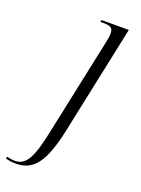

<svg xmlns="http://www.w3.org/2000/svg" viewBox="-280 -602 665 907"><g transform="rotate(20 52.5 -148.0)"><path d="M-82 240C5 240 53 185 90 9L205 -536H68L65 -526H79C116 -526 130 -520 130 -490C130 -476 127 -461 123 -442L23 30C-6 173 -30 229 -91 229C-104 229 -121 226 -130 223L-133 233C-119 237 -103 240 -82 240Z"/></g></svg>

Font: Noto Serif Display Condensed Light
Style: Italic
Weight: 300
Width: 3
Italic angle: -12°
Designer: Monotype Design Team
Foundry: Monotype Imaging Inc.
Version: Version 2.009